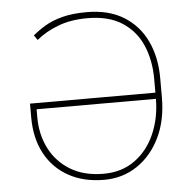

<svg xmlns="http://www.w3.org/2000/svg" viewBox="-52 -772 813 832"><g transform="rotate(-5 354.5 -356.0)"><path d="M368.2 9.8Q279.8 9.8 214.1 -26.4Q148.4 -62.5 112.3 -129.2Q76.2 -195.8 76.2 -287.1V-347.2H621.6V-407.7Q621.6 -487.3 594 -552.2Q566.4 -617.2 507.6 -655.8Q448.7 -694.3 355.5 -694.3Q283.7 -694.3 228.3 -673.3Q172.9 -652.3 133.3 -619.1L118.7 -640.1Q142.1 -660.2 173.1 -678.7Q204.1 -697.3 248.3 -709Q292.5 -720.7 355.5 -720.7Q450.2 -720.7 515.4 -680.7Q580.6 -640.6 614.3 -570.1Q647.9 -499.5 647.9 -407.7V-323.7Q647.9 -225.1 611.6 -150.1Q575.2 -75.2 512 -32.7Q448.7 9.8 368.2 9.8ZM368.2 -16.6Q446.8 -16.6 503.4 -57.4Q560.1 -98.1 590.6 -167.2Q621.1 -236.3 621.6 -320.3H102.5V-285.2Q102.5 -210.4 133.5 -149.4Q164.6 -88.4 223.9 -52.5Q283.2 -16.6 368.2 -16.6Z"/></g></svg>

Font: Vazirmatn UI Thin
Style: Regular
Weight: 100
Designer: Saber Rastikerdar
Foundry: Saber Rastikerdar
Version: Version 33.003